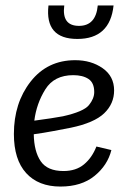

<svg xmlns="http://www.w3.org/2000/svg" viewBox="-20 -675 477 705"><path d="M339 -655H397Q384 -532 264 -532Q144 -532 158 -655H216Q206 -580 270 -580Q332 -580 339 -655ZM213 -47Q259 -47 288.5 -71.5Q318 -96 334 -137L389 -124Q375 -68 327 -29Q279 10 202 10Q121 10 76 -39.5Q31 -89 31 -183Q31 -297 92.5 -375.5Q154 -454 256 -454Q315 -454 357 -424.5Q399 -395 399 -343Q399 -294 362.5 -259Q326 -224 240 -206Q209 -200 174.5 -193.5Q140 -187 104 -182Q105 -119 129.5 -83Q154 -47 213 -47ZM211 -248Q287 -265 306.5 -289Q326 -313 326 -337Q326 -371 305 -385Q284 -399 249 -399Q179 -399 146.5 -347Q114 -295 106 -232Q174 -241 211 -248Z"/></svg>

Font: Zilla Slab
Style: Italic
Weight: 400
Italic angle: -6°
Designer: Typotheque.com
Foundry: Typotheque type foundry
Version: Version 1.1; 2017; ttfautohint (v1.6)